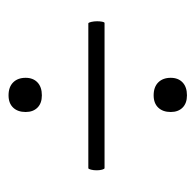

<svg xmlns="http://www.w3.org/2000/svg" viewBox="-24 -452 447 438"><g transform="rotate(90 199.0 -233.5)"><path d="M29 -232Q29 -238 30 -243.5Q31 -249 33 -249H364Q366 -249 367.5 -243.5Q369 -238 369 -231Q369 -224 367.5 -218Q366 -212 364 -212H34Q32 -212 30.5 -218.5Q29 -225 29 -232ZM158 -69Q158 -86 168.5 -96Q179 -106 198 -106Q216 -106 226 -96Q236 -86 236 -69Q236 -51 226 -40.5Q216 -30 198 -30Q179 -30 168.5 -40.5Q158 -51 158 -69ZM158 -400Q158 -417 168.5 -427Q179 -437 198 -437Q216 -437 226 -427Q236 -417 236 -400Q236 -382 226 -371.5Q216 -361 198 -361Q179 -361 168.5 -371.5Q158 -382 158 -400Z"/></g></svg>

Font: Cormorant SC Light
Style: Regular
Weight: 300
Designer: Christian Thalmann (Catharsis Fonts)
Foundry: Catharsis Fonts
Version: Version 4.000